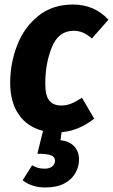

<svg xmlns="http://www.w3.org/2000/svg" viewBox="-20 -568 499 848"><path d="M252 16 247 51Q287 56 308 78.5Q329 101 329 137Q329 166 314 194.5Q299 223 265.5 241.5Q232 260 180 260Q120 260 80 228L122 162Q136 170 148.5 173.5Q161 177 177 177Q197 177 209.5 168Q222 159 223 142Q223 125 205.5 118Q188 111 145 111L170 10Q101 -7 63 -62Q25 -117 25 -202Q25 -289 56 -368.5Q87 -448 149.5 -498Q212 -548 302 -548Q397 -548 459 -481L386 -398Q365 -416 346 -424Q327 -432 305 -432Q239 -432 209.5 -360.5Q180 -289 180 -198Q180 -145 198 -123.5Q216 -102 250 -102Q273 -102 293.5 -110Q314 -118 342 -136L396 -44Q329 9 252 16Z"/></svg>

Font: Fira Sans Condensed
Style: Bold Italic
Weight: 700
Width: 3
Italic angle: -8°
Designer: Carrois Corporate & Edenspiekermann AG
Foundry: Carrois Corporate GbR & Edenspiekermann AG
Version: Version 4.203